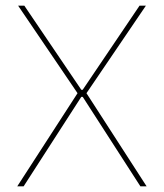

<svg xmlns="http://www.w3.org/2000/svg" viewBox="-20 -659 580 679"><path d="M41 0 256.5 -333V-326L44 -639H66L267.5 -341.5H272.5L473.5 -639H496L283.5 -326V-333L498.5 0H476.5L272.5 -316.5H267.5L63.5 0Z"/></svg>

Font: Anek Odia Thin
Style: Regular
Weight: 250
Version: Version 1.003